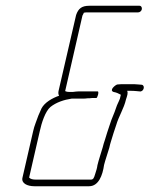

<svg xmlns="http://www.w3.org/2000/svg" viewBox="-20 -652 519 666"><path d="M472 -620C473 -626 470 -632 464 -632H290C264 -632 252 -623 244 -600L183 -336C182 -330 182 -325 185 -320C162 -312 135 -297 124 -276L113 -251C107 -233 99 -216 95 -197L58 -36C53 -16 75 -6 99 -6H289C322 -6 336 -44 341 -80C345 -96 354 -122 359 -139C361 -148 363 -156 366 -165L374 -191L383 -218C392 -249 410 -276 417 -307C419 -313 421 -319 422 -324C423 -329 423 -333 421 -337H429C438 -337 446 -337 453 -336L464 -335C478 -332 485 -355 472 -358L460 -359C451 -360 443 -360 434 -360H411C404 -360 396 -360 387 -359C381 -358 357 -339 374 -333C385 -331 390 -328 398 -324L399 -323L396 -310C392 -299 386 -289 383 -279C376 -257 368 -243 361 -220L352 -193L344 -167C341 -158 338 -149 336 -140C331 -123 322 -96 318 -79C317 -70 314 -60 310 -48C306 -35 304 -29 295 -29H105C93 -29 86 -31 81 -36L118 -197C124 -225 137 -266 155 -281C175 -297 202 -306 229 -310H268C273 -310 278 -310 283 -311C288 -311 293 -311 299 -312H314C316 -312 318 -316 320 -323C322 -331 321 -335 319 -335H254C247 -335 240 -334 232 -333H221C214 -333 210 -334 206 -336L266 -598C268 -601 269 -604 271 -608C275 -609 280 -609 285 -609H459C465 -609 471 -614 472 -620Z"/></svg>

Font: Electronic
Style: ExLtIt
Weight: 200
Version: Version 1.011